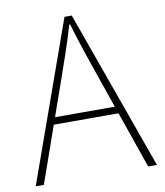

<svg xmlns="http://www.w3.org/2000/svg" viewBox="-82 -793 738 861"><g transform="rotate(-10 287.0 -363.0)"><path d="M11 0 270 -726H303L563 0H523L372 -435Q349 -501 329 -560.5Q309 -620 289 -688H285Q265 -620 244.5 -560.5Q224 -501 201 -435L48 0ZM123 -258V-290H447V-258Z"/></g></svg>

Font: Noto Sans TC Thin Thin
Style: Regular
Weight: 250
Version: Version 2.004-H2;hotconv 1.0.118;makeotfexe 2.5.65603